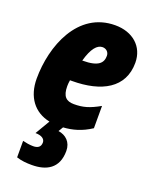

<svg xmlns="http://www.w3.org/2000/svg" viewBox="-149 -642 759 963"><g transform="rotate(20 230.5 -161.0)"><path d="M142 240C218 240 281 209 281 115C281 67 250 40 210 34L225 9C274 6 322 -7 372 -40V-159C317 -128 284 -119 236 -119C195 -119 174 -138 174 -193C174 -202 175 -214 177 -225H187C345 -225 455 -285 455 -419C455 -506 390 -562 297 -562C97 -562 17 -349 17 -176C17 -78 67 -12 151 5L105 83C138 83 156 96 156 115C156 138 142 149 116 149C97 149 76 145 60 141V229C87 238 114 240 142 240ZM203 -339H201C220 -408 246 -437 274 -437C294 -437 309 -423 309 -403C309 -366 288 -339 203 -339Z"/></g></svg>

Font: Noto Sans ExtraCondensed Black
Style: Italic
Weight: 900
Width: 2
Italic angle: -12°
Designer: Monotype Design Team
Foundry: Monotype Imaging Inc.
Version: Version 2.013